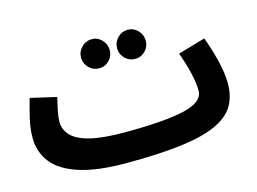

<svg xmlns="http://www.w3.org/2000/svg" viewBox="-84 -724 1193 892"><g transform="rotate(-15 512.0 -278.0)"><path d="M425 21 451 -119Q645 -119 739.5 -141Q834 -163 834 -218Q834 -254 822 -304.5Q810 -355 791 -407L922 -445Q935 -411 947 -370.5Q959 -330 966.5 -289.5Q974 -249 974 -214Q974 -152 947 -107.5Q920 -63 857.5 -34.5Q795 -6 689 7.5Q583 21 425 21ZM424 21Q281 21 194.5 -8Q108 -37 70 -88Q32 -139 32 -204Q32 -251 44 -300.5Q56 -350 67 -388L192 -359Q185 -331 178.5 -299.5Q172 -268 172 -244Q172 -207 198.5 -178.5Q225 -150 286 -134.5Q347 -119 450 -119L470 -11ZM416 -437Q387 -437 366.5 -457.5Q346 -478 346 -506Q346 -535 366.5 -556Q387 -577 416 -577Q444 -577 464 -556Q484 -535 484 -506Q484 -478 464 -457.5Q444 -437 416 -437ZM589 -436Q560 -436 539.5 -456.5Q519 -477 519 -505Q519 -534 539.5 -555Q560 -576 589 -576Q617 -576 637 -555Q657 -534 657 -505Q657 -477 637 -456.5Q617 -436 589 -436Z"/></g></svg>

Font: Noto IKEA Arabic
Style: Bold
Weight: 700
Designer: Monotype Design Team
Foundry: Monotype Imaging Inc.
Version: Version 1.200